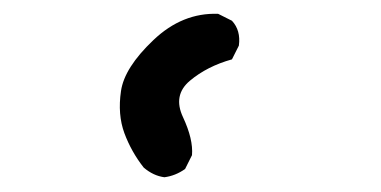

<svg xmlns="http://www.w3.org/2000/svg" viewBox="-20 -838 540 272"><path d="M212.9 -586.9Q197.3 -588.9 183.6 -600.6Q166 -623 156.2 -649.4Q146.5 -675.8 151.4 -709Q156.2 -742.2 197.3 -781.2Q238.3 -820.3 289.1 -818.4L308.6 -808.6Q321.3 -794.9 318.4 -773.4L308.6 -753.9Q273.4 -744.1 249 -723.6Q224.6 -703.1 239.3 -671.9Q253.9 -640.6 252 -618.2L242.2 -598.6Q228.5 -588.9 212.9 -586.9Z"/></svg>

Font: NaikaiFont
Style: Regular
Weight: 400
Version: Version 1.67